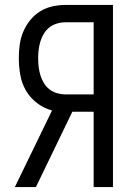

<svg xmlns="http://www.w3.org/2000/svg" viewBox="-20 -755 540 775"><path d="M40 0 190 -309Q157 -318 129.5 -339Q102 -360 85 -389Q68 -418 62 -452Q56 -486 56 -520Q56 -547 59.5 -574Q63 -601 73.5 -626Q84 -651 101 -672.5Q118 -694 141 -708.5Q164 -723 190.5 -729Q217 -735 244 -735H436V0H358V-304H272L125 0ZM358 -374V-665H244Q227 -665 210 -660Q193 -655 179.5 -644.5Q166 -634 157 -619Q148 -604 143 -587.5Q138 -571 136 -554Q134 -537 134 -520Q134 -502 136 -485Q138 -468 143 -451.5Q148 -435 157 -420Q166 -405 179.5 -394.5Q193 -384 210 -379Q227 -374 244 -374Z"/></svg>

Font: Iosevka Curly
Style: Regular
Weight: 400
Monospace: yes
Designer: Belleve Invis
Foundry: Belleve Invis
Version: Version 22.1.2; ttfautohint (v1.8.4)